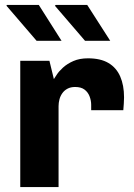

<svg xmlns="http://www.w3.org/2000/svg" viewBox="-20 -757 541 777"><path d="M62 0V-511H180L198 -437Q201 -441 209.5 -454.5Q218 -468 235 -483.5Q252 -499 277 -510Q302 -521 336 -521Q387 -521 419 -502Q451 -483 466.5 -447.5Q482 -412 482 -363Q482 -352 481 -337.5Q480 -323 479 -311H349V-333Q349 -350 342.5 -367Q336 -384 322 -394.5Q308 -405 284 -405Q266 -405 253 -398Q240 -391 232 -379.5Q224 -368 220.5 -354.5Q217 -341 217 -327V0ZM324 -592 202 -734 206 -737H333L426 -592ZM128 -592 6 -734 8 -737H137L229 -592Z"/></svg>

Font: Chivo Medium
Style: Bold
Weight: 700
Version: Version 2.002